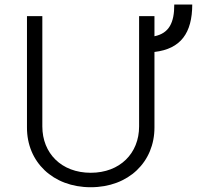

<svg xmlns="http://www.w3.org/2000/svg" viewBox="-20 -797 903 830"><path d="M811.1 -777.3H733.3C733.7 -699.2 710.9 -653.1 647.7 -640.3V-727.3H581.3V-250.4C581.3 -134.6 498.9 -50.1 372.2 -50.1C245.4 -50.1 163 -134.6 163 -250.4V-727.3H96.6V-245.7C96.2 -97.3 208.5 12.4 372.2 12.4C536.2 12.4 647.7 -97.3 647.7 -245.7V-572.4C761.7 -585.6 810.7 -654.5 811.1 -777.3Z"/></svg>

Font: TID UI Light
Style: Regular
Weight: 300
Designer: The TID Project Authors
Foundry: Bakken & Bæck
Version: Version 1.001;hotconv 1.0.109;makeotfexe 2.5.65596